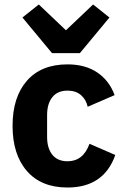

<svg xmlns="http://www.w3.org/2000/svg" viewBox="-20 -824 557 856"><path d="M336 -587H212L80 -746L153 -804L274 -689L395 -804L468 -746ZM281 12Q164 12 100 -61.5Q36 -135 36 -263Q36 -391 100 -464Q164 -537 281 -537Q360 -537 413.5 -501Q467 -465 491 -400L371 -348Q364 -380 341 -400Q318 -420 281 -420Q237 -420 213.5 -391Q190 -362 190 -311V-213Q190 -163 213.5 -134Q237 -105 281 -105Q351 -105 379 -183L494 -133Q443 12 281 12Z"/></svg>

Font: Aneliza
Style: Bold
Weight: 700
Designer: Mike Abbink, Paul van der Laan, Pieter van Rosmalen
Foundry: Bold Monday
Version: Version 3.0